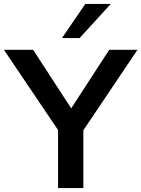

<svg xmlns="http://www.w3.org/2000/svg" viewBox="-46 -959 721 979"><path d="M250 0V-333L277 -256L-26 -705H123L331 -385H303L511 -705H655L353 -256L379 -333V0ZM270 -765 389 -939H519L360 -765Z"/></svg>

Font: Mulish ExtraLight
Style: Regular
Weight: 200
Designer: Vernon Adams
Foundry: Vernon Adams
Version: Version 3.603